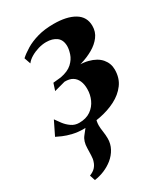

<svg xmlns="http://www.w3.org/2000/svg" viewBox="-203 -603 828 944"><g transform="rotate(-30 211.5 -131.0)"><path d="M50 253 40 222Q61.5 213.5 72.8 201.2Q84 189 89 173Q94.5 158.5 94.8 138.5Q95 118.5 96 98.5Q96.5 60 114.8 37.2Q133 14.5 148 -5L228.5 -48.5Q214.5 -30.5 207.5 -10.2Q200.5 10 200.5 30.5Q200.5 45.5 203.8 66.8Q207 88 207 108Q207 137.5 193 163.5Q179 189.5 155 209Q133 226.5 106.2 237.8Q79.5 249 50 253ZM127.5 8Q95 8 66.8 1.2Q38.5 -5.5 17.8 -14.5Q-3 -23.5 -13.5 -29L24.5 -106.5Q34 -92.5 47.8 -74.2Q61.5 -56 80.8 -42.5Q100 -29 124.5 -29Q164 -29 190 -47.2Q216 -65.5 228.8 -94Q241.5 -122.5 241.5 -152.5Q242 -180 233.2 -200Q224.5 -220 207.2 -230.5Q190 -241 162.5 -240.5L99.5 -223.5L112.5 -263.5L156.5 -268Q200 -276 222.8 -297Q245.5 -318 253.5 -342.8Q261.5 -367.5 261.5 -385Q261.5 -421 239 -437.8Q216.5 -454.5 181 -454.5Q159.5 -454.5 136.2 -447.8Q113 -441 93 -429.2Q73 -417.5 62 -402.5L49.5 -438.5Q68 -455.5 96.8 -473Q125.5 -490.5 165.5 -502Q205.5 -513.5 257.5 -513.5Q332 -513.5 375.2 -487.5Q418.5 -461.5 418.5 -410Q418.5 -376 399.2 -350.5Q380 -325 348.8 -307Q317.5 -289 280.5 -278Q243.5 -267 208 -262.5L201 -271Q270 -281.5 315.5 -269.8Q361 -258 383.8 -231Q406.5 -204 406.5 -169Q406.5 -120.5 381.2 -86.8Q356 -53 314.8 -32Q273.5 -11 224.2 -1.5Q175 8 127.5 8Z"/></g></svg>

Font: Merriweather 144pt ExtraBold
Style: Italic
Weight: 800
Italic angle: -7.8°
Version: Version 2.101